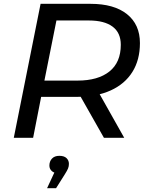

<svg xmlns="http://www.w3.org/2000/svg" viewBox="-20 -720 767 1003"><path d="M52 0 192 -700H453Q576 -700 643.5 -646Q711 -592 711 -495Q711 -407 671.5 -344Q632 -281 558 -247.5Q484 -214 382 -214H153L204 -260L153 0ZM523 0 379 -254H486L629 0ZM202 -249 168 -299H385Q492 -299 551.5 -346.5Q611 -394 611 -486Q611 -549 568 -581Q525 -613 444 -613H234L285 -664ZM226 263 279 149 285 185Q263 185 250.5 173.5Q238 162 238 145Q238 123 251.5 108.5Q265 94 290 94Q315 94 327.5 106Q340 118 340 136Q340 149 335.5 160Q331 171 319 190L273 263Z"/></svg>

Font: Montserrat Thin Medium
Style: Italic
Weight: 500
Italic angle: -11.3°
Version: Version 9.000